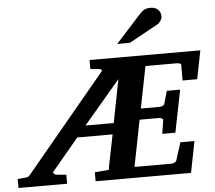

<svg xmlns="http://www.w3.org/2000/svg" viewBox="-113 -995 1188 1062"><g transform="rotate(-5 481.0 -464.5)"><path d="M346.2 -312H502.9L549.8 -551.8ZM983.9 -513.2H902.8V-598.1Q902.8 -605.5 895.5 -608.2Q888.2 -610.8 879.9 -610.8H705.1L659.2 -378.9H763.2Q770.5 -378.9 779.5 -382.6Q788.6 -386.2 791 -394L811 -463.9H884.8L837.9 -229H765.1L776.9 -304.2Q777.3 -307.1 775.4 -309.6Q773.4 -312 770 -314Q766.6 -315.9 762.2 -316.9Q757.8 -317.9 753.9 -317.9H647L596.2 -60.1H800.8Q804.2 -60.1 808.6 -61Q813 -62 817.1 -64Q821.3 -65.9 824.7 -68.6Q828.1 -71.3 829.1 -74.2L860.8 -173.8H939L904.8 0H375V-49.8Q399.4 -51.8 414.8 -53Q430.2 -54.2 438.7 -54.9Q447.3 -55.7 450.4 -56.4Q453.6 -57.1 454.3 -58.8Q455.1 -60.5 454.6 -63.2Q454.1 -65.9 455.1 -70.8L491.2 -250H294.9L146 -71.8Q143.6 -68.8 145.3 -65.9Q147 -63 150.1 -60.5Q153.3 -58.1 156.2 -56.6Q159.2 -55.2 160.2 -55.2L216.8 -49.8V0H-53.2V-49.8Q-44.4 -50.8 -36.1 -51.3Q-27.8 -51.8 -21 -52.7Q-13.2 -53.7 -5.9 -54.2Q-1.5 -54.7 1.5 -55.4Q4.4 -56.2 6.8 -57.9Q9.3 -59.6 12.5 -63Q15.6 -66.4 20 -71.8L460 -601.1Q465.3 -606.9 460.9 -611.6Q456.5 -616.2 445.8 -617.2Q438 -617.2 430.2 -618.2Q423.3 -618.7 415.3 -619.4Q407.2 -620.1 399.9 -621.1V-670.9H1015.1ZM817.4 -876.5Q817.4 -871.6 815.4 -865.5Q813.5 -859.4 809.8 -853.5Q806.2 -847.7 801.5 -842.5Q796.9 -837.4 791 -834.5L630.4 -746.1H560.1L697.3 -897.5Q705.6 -906.7 712.6 -912.8Q719.7 -918.9 727.1 -922.6Q734.4 -926.3 742.2 -927.7Q750 -929.2 760.3 -929.2Q776.4 -929.2 787.4 -924.3Q798.3 -919.4 804.9 -911.9Q811.5 -904.3 814.5 -894.8Q817.4 -885.3 817.4 -876.5Z"/></g></svg>

Font: Charis SIL Eur
Style: Bold Italic
Weight: 700
Italic angle: -11°
Foundry: SIL International
Version: Version 5.000